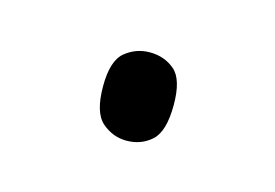

<svg xmlns="http://www.w3.org/2000/svg" viewBox="-33 -135 271 189"><g transform="rotate(15 103.0 -40.0)"><path d="M103 5Q89 5 78 -4.5Q67 -14 67 -41Q67 -67 78 -76Q89 -85 103 -85Q118 -85 128.5 -76Q139 -67 139 -41Q139 -14 128.5 -4.5Q118 5 103 5Z"/></g></svg>

Font: Noto Serif Hentaigana ExtraLight
Style: Regular
Weight: 200
Designer: Kazuhiro Yamada
Foundry: nipponia
Version: Version 1.000